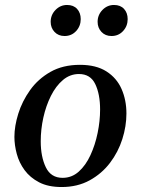

<svg xmlns="http://www.w3.org/2000/svg" viewBox="-20 -741 567 773"><path d="M489 -284Q489 -233 472.5 -181Q456 -129 423 -85.5Q390 -42 341 -15Q292 12 228 12Q174 12 137.5 -7Q101 -26 79 -56Q57 -86 47.5 -121.5Q38 -157 38 -190Q38 -233 53.5 -283Q69 -333 101 -378Q133 -423 183 -451.5Q233 -480 302 -480Q367 -480 408.5 -453.5Q450 -427 469.5 -382.5Q489 -338 489 -284ZM383 -300Q383 -362 363.5 -402.5Q344 -443 298 -443Q262 -443 233.5 -419Q205 -395 185 -355Q165 -315 154.5 -267.5Q144 -220 144 -172Q144 -110 164.5 -67.5Q185 -25 232 -25Q269 -25 297 -50Q325 -75 344 -116Q363 -157 373 -205.5Q383 -254 383 -300ZM240 -596Q215 -596 199.5 -612.5Q184 -629 184 -653Q184 -681 203.5 -701Q223 -721 250 -721Q276 -721 290.5 -705Q305 -689 305 -664Q305 -636 286.5 -616Q268 -596 240 -596ZM429 -596Q404 -596 388.5 -612.5Q373 -629 373 -653Q373 -681 392.5 -701Q412 -721 439 -721Q465 -721 479.5 -705Q494 -689 494 -664Q494 -636 475.5 -616Q457 -596 429 -596Z"/></svg>

Font: Tiro Telugu
Style: Italic
Weight: 400
Italic angle: -11°
Designer: Telugu: John Hudson & Fiona Ross, assisted by Kaja Sojewska. Latin: John Hudson with Paul Hanslow, assisted by Kaja Soje
Foundry: Tiro Typeworks Ltd.
Version: Version 1.52